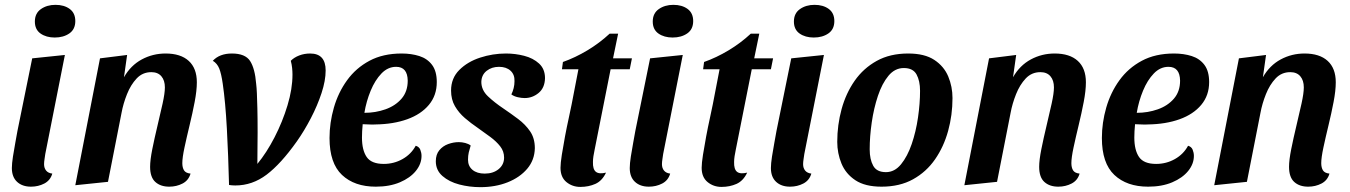

<svg xmlns="http://www.w3.org/2000/svg" viewBox="-20 -751 5576 793"><path d="M206 -596Q171 -596 147.5 -612.5Q124 -629 124 -662Q124 -696 149 -713.5Q174 -731 209 -731Q245 -731 268 -714Q291 -697 291 -664Q291 -630 266.5 -613Q242 -596 206 -596ZM108 20Q72 20 50.5 0Q29 -20 29 -57Q29 -75 33.5 -104.5Q38 -134 43.5 -163Q49 -192 52 -210L113 -510L248 -524L167 -115Q166 -107 164 -94.5Q162 -82 162 -73Q162 -57 170.5 -46.5Q179 -36 196 -34Q188 -6 163 7Q138 20 108 20Z M679 20Q643 20 621.5 0.5Q600 -19 600 -62Q600 -90 609 -135Q618 -180 630 -230Q642 -280 651.5 -323Q661 -366 661 -390Q661 -419 646.5 -436Q632 -453 605 -453Q569 -453 544.5 -427Q520 -401 504.5 -362Q489 -323 482 -285L426 0L291 14L393 -510L505 -524L492 -432Q520 -481 565.5 -505.5Q611 -530 664 -530Q726 -530 759.5 -499.5Q793 -469 793 -411Q793 -377 784 -330Q775 -283 763 -233.5Q751 -184 742 -142Q733 -100 733 -77Q733 -59 740 -47.5Q747 -36 767 -34Q759 -6 734 7Q709 20 679 20Z M952 15Q938 15 926 13Q923 -109 917 -219.5Q911 -330 900 -405Q894 -447 885.5 -468Q877 -489 859 -500Q887 -530 938 -530Q993 -530 1013 -499Q1033 -468 1038 -405Q1040 -389 1041 -365.5Q1042 -342 1043 -303.5Q1044 -265 1044 -204Q1044 -178 1043.5 -145.5Q1043 -113 1043 -74Q1081 -120 1114 -184Q1147 -248 1167.5 -316Q1188 -384 1188 -443Q1188 -456 1186.5 -470.5Q1185 -485 1181 -500Q1195 -514 1216 -522Q1237 -530 1261 -530Q1325 -530 1325 -460Q1325 -418 1308 -366.5Q1291 -315 1264 -263Q1237 -211 1206 -167Q1140 -74 1081 -29.5Q1022 15 952 15Z M1532 20Q1444 20 1392.5 -28.5Q1341 -77 1341 -181Q1341 -244 1359 -306.5Q1377 -369 1413.5 -419.5Q1450 -470 1506 -500Q1562 -530 1639 -530Q1679 -530 1712 -519.5Q1745 -509 1764.5 -483Q1784 -457 1784 -412Q1784 -357 1751.5 -318Q1719 -279 1662 -258.5Q1605 -238 1531 -237Q1519 -236 1504 -237Q1489 -238 1478 -238Q1475 -208 1475 -183Q1475 -131 1494.5 -102.5Q1514 -74 1565 -74Q1607 -74 1642.5 -94Q1678 -114 1697 -149Q1711 -145 1716 -132.5Q1721 -120 1721 -107Q1721 -74 1697.5 -45Q1674 -16 1631.5 2Q1589 20 1532 20ZM1485 -285Q1531 -285 1572 -299.5Q1613 -314 1638.5 -343.5Q1664 -373 1664 -418Q1663 -475 1616 -475Q1582 -475 1555.5 -447.5Q1529 -420 1511 -376.5Q1493 -333 1485 -285Z M1964 22Q1919 22 1877 11Q1835 0 1807.5 -24Q1780 -48 1780 -85Q1780 -113 1794.5 -130.5Q1809 -148 1831 -156Q1853 -164 1875 -164Q1888 -164 1901.5 -160.5Q1915 -157 1924 -150Q1919 -134 1916 -121Q1913 -108 1913 -91Q1913 -65 1931.5 -49.5Q1950 -34 1982 -34Q2017 -34 2039.5 -52.5Q2062 -71 2062 -100Q2062 -126 2046 -146.5Q2030 -167 2005 -185.5Q1980 -204 1953 -223Q1925 -242 1900 -263.5Q1875 -285 1859 -312.5Q1843 -340 1843 -377Q1843 -428 1877 -462Q1911 -496 1963 -513Q2015 -530 2070 -530Q2108 -530 2145 -520.5Q2182 -511 2206.5 -488.5Q2231 -466 2231 -428Q2230 -388 2204.5 -367Q2179 -346 2147 -346Q2134 -346 2118.5 -349.5Q2103 -353 2092 -361Q2098 -373 2101.5 -387Q2105 -401 2105 -416Q2106 -443 2088.5 -459Q2071 -475 2041 -475Q2011 -475 1990 -458.5Q1969 -442 1968 -413Q1968 -379 1995.5 -353Q2023 -327 2059 -303Q2090 -282 2120 -259.5Q2150 -237 2169.5 -208.5Q2189 -180 2189 -139Q2188 -90 2157.5 -54Q2127 -18 2076.5 2Q2026 22 1964 22Z M2377 21Q2344 21 2319.5 1Q2295 -19 2295 -58Q2295 -77 2300.5 -112Q2306 -147 2313.5 -187Q2321 -227 2329 -263Q2337 -299 2341 -320L2369 -465H2301L2305 -495Q2356 -513 2406 -543Q2456 -573 2498 -612H2533L2512 -510H2590L2581 -465H2502L2436 -133Q2433 -119 2431 -106Q2429 -93 2429 -82Q2428 -52 2441 -41.5Q2454 -31 2483 -38Q2467 -4 2439 8.5Q2411 21 2377 21Z M2758 -596Q2723 -596 2699.5 -612.5Q2676 -629 2676 -662Q2676 -696 2701 -713.5Q2726 -731 2761 -731Q2797 -731 2820 -714Q2843 -697 2843 -664Q2843 -630 2818.5 -613Q2794 -596 2758 -596ZM2660 20Q2624 20 2602.5 0Q2581 -20 2581 -57Q2581 -75 2585.5 -104.5Q2590 -134 2595.5 -163Q2601 -192 2604 -210L2665 -510L2800 -524L2719 -115Q2718 -107 2716 -94.5Q2714 -82 2714 -73Q2714 -57 2722.5 -46.5Q2731 -36 2748 -34Q2740 -6 2715 7Q2690 20 2660 20Z M2960 21Q2927 21 2902.5 1Q2878 -19 2878 -58Q2878 -77 2883.5 -112Q2889 -147 2896.5 -187Q2904 -227 2912 -263Q2920 -299 2924 -320L2952 -465H2884L2888 -495Q2939 -513 2989 -543Q3039 -573 3081 -612H3116L3095 -510H3173L3164 -465H3085L3019 -133Q3016 -119 3014 -106Q3012 -93 3012 -82Q3011 -52 3024 -41.5Q3037 -31 3066 -38Q3050 -4 3022 8.5Q2994 21 2960 21Z M3341 -596Q3306 -596 3282.5 -612.5Q3259 -629 3259 -662Q3259 -696 3284 -713.5Q3309 -731 3344 -731Q3380 -731 3403 -714Q3426 -697 3426 -664Q3426 -630 3401.5 -613Q3377 -596 3341 -596ZM3243 20Q3207 20 3185.5 0Q3164 -20 3164 -57Q3164 -75 3168.5 -104.5Q3173 -134 3178.5 -163Q3184 -192 3187 -210L3248 -510L3383 -524L3302 -115Q3301 -107 3299 -94.5Q3297 -82 3297 -73Q3297 -57 3305.5 -46.5Q3314 -36 3331 -34Q3323 -6 3298 7Q3273 20 3243 20Z M3621 20Q3553 20 3513 -6.5Q3473 -33 3455.5 -75.5Q3438 -118 3438 -165Q3438 -235 3456 -300.5Q3474 -366 3510 -417.5Q3546 -469 3601 -499.5Q3656 -530 3731 -530Q3799 -530 3839 -503.5Q3879 -477 3896.5 -435Q3914 -393 3914 -346Q3914 -276 3896 -210.5Q3878 -145 3842 -93Q3806 -41 3751 -10.5Q3696 20 3621 20ZM3639 -40Q3675 -40 3701.5 -72.5Q3728 -105 3745.5 -156Q3763 -207 3771.5 -265.5Q3780 -324 3780 -376Q3780 -417 3765.5 -443.5Q3751 -470 3713 -470Q3676 -470 3649.5 -438Q3623 -406 3606 -355Q3589 -304 3580.5 -245.5Q3572 -187 3572 -134Q3572 -93 3586.5 -66.5Q3601 -40 3639 -40Z M4351 20Q4315 20 4293.5 0.5Q4272 -19 4272 -62Q4272 -90 4281 -135Q4290 -180 4302 -230Q4314 -280 4323.5 -323Q4333 -366 4333 -390Q4333 -419 4318.5 -436Q4304 -453 4277 -453Q4241 -453 4216.5 -427Q4192 -401 4176.5 -362Q4161 -323 4154 -285L4098 0L3963 14L4065 -510L4177 -524L4164 -432Q4192 -481 4237.5 -505.5Q4283 -530 4336 -530Q4398 -530 4431.5 -499.5Q4465 -469 4465 -411Q4465 -377 4456 -330Q4447 -283 4435 -233.5Q4423 -184 4414 -142Q4405 -100 4405 -77Q4405 -59 4412 -47.5Q4419 -36 4439 -34Q4431 -6 4406 7Q4381 20 4351 20Z M4722 20Q4634 20 4582.5 -28.5Q4531 -77 4531 -181Q4531 -244 4549 -306.5Q4567 -369 4603.5 -419.5Q4640 -470 4696 -500Q4752 -530 4829 -530Q4869 -530 4902 -519.5Q4935 -509 4954.5 -483Q4974 -457 4974 -412Q4974 -357 4941.5 -318Q4909 -279 4852 -258.5Q4795 -238 4721 -237Q4709 -236 4694 -237Q4679 -238 4668 -238Q4665 -208 4665 -183Q4665 -131 4684.5 -102.5Q4704 -74 4755 -74Q4797 -74 4832.5 -94Q4868 -114 4887 -149Q4901 -145 4906 -132.5Q4911 -120 4911 -107Q4911 -74 4887.5 -45Q4864 -16 4821.5 2Q4779 20 4722 20ZM4675 -285Q4721 -285 4762 -299.5Q4803 -314 4828.5 -343.5Q4854 -373 4854 -418Q4853 -475 4806 -475Q4772 -475 4745.5 -447.5Q4719 -420 4701 -376.5Q4683 -333 4675 -285Z M5383 20Q5347 20 5325.5 0.5Q5304 -19 5304 -62Q5304 -90 5313 -135Q5322 -180 5334 -230Q5346 -280 5355.5 -323Q5365 -366 5365 -390Q5365 -419 5350.5 -436Q5336 -453 5309 -453Q5273 -453 5248.5 -427Q5224 -401 5208.5 -362Q5193 -323 5186 -285L5130 0L4995 14L5097 -510L5209 -524L5196 -432Q5224 -481 5269.5 -505.5Q5315 -530 5368 -530Q5430 -530 5463.5 -499.5Q5497 -469 5497 -411Q5497 -377 5488 -330Q5479 -283 5467 -233.5Q5455 -184 5446 -142Q5437 -100 5437 -77Q5437 -59 5444 -47.5Q5451 -36 5471 -34Q5463 -6 5438 7Q5413 20 5383 20Z"/></svg>

Font: Sansita Swashed Medium
Style: Regular
Weight: 500
Designer: Pablo Cosgaya
Foundry: Omnibus-Type
Version: Version 1.003; ttfautohint (v1.8.3)